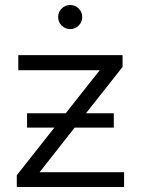

<svg xmlns="http://www.w3.org/2000/svg" viewBox="-20 -746 561 766"><path d="M294 -644Q280 -630 260 -630Q240 -630 226 -644Q212 -658 212 -678Q212 -698 226 -712Q240 -726 260 -726Q280 -726 294 -712Q308 -698 308 -678Q308 -658 294 -644ZM138 -59H475V0H47V-47L197 -237H88V-294H242L378 -466H53V-526H469V-479L323 -294H434V-237H278Z"/></svg>

Font: Montserrat Alternates
Style: Regular
Weight: 400
Designer: Julieta Ulanovsky
Foundry: Julieta Ulanovsky
Version: Version 7.200;PS 007.200;hotconv 1.0.88;makeotf.lib2.5.64775